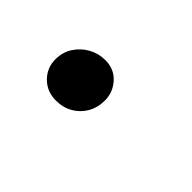

<svg xmlns="http://www.w3.org/2000/svg" viewBox="-27 -205 320 320"><g transform="rotate(45 133.5 -45.0)"><path d="M91 8Q70 8 56 -6Q42 -20 42 -40Q42 -57 50.5 -70Q59 -83 72.5 -90.5Q86 -98 102 -98Q123 -98 136 -83.5Q149 -69 149 -50Q149 -33 141.5 -20Q134 -7 121 0.5Q108 8 91 8Z"/></g></svg>

Font: Source Serif 4 60pt
Style: Italic
Weight: 400
Italic angle: -12°
Version: Version 4.004;hotconv 1.0.116;makeotfexe 2.5.65601